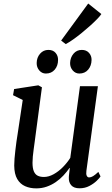

<svg xmlns="http://www.w3.org/2000/svg" viewBox="-20 -1030 618 1060"><path d="M180 10Q146 10 118.8 -2Q91.5 -14 75.2 -41.5Q59 -69 58.5 -116Q58.5 -133 60.2 -154.5Q62 -176 64.8 -200Q67.5 -224 70.8 -247.8Q74 -271.5 77.5 -291.5L105.5 -478L52 -504.5L58 -538.5L191.5 -559L211.5 -548L177 -288.5Q174.5 -268 171.5 -246.8Q168.5 -225.5 165.8 -205Q163 -184.5 161.2 -166Q159.5 -147.5 159.5 -132Q159.5 -101 167 -83.8Q174.5 -66.5 188.5 -59.8Q202.5 -53 222.5 -53Q248.5 -53 275.8 -68Q303 -83 327 -107.2Q351 -131.5 368 -158.5L421.5 -554H520.5L457 -87Q454.5 -68.5 459 -59.5Q463.5 -50.5 472 -50.5Q482 -50.5 493.8 -57.5Q505.5 -64.5 523 -81L535 -56Q530 -47.5 513.8 -31.8Q497.5 -16 473.2 -3.2Q449 9.5 419 9.5Q387.5 9.5 373 -7.5Q358.5 -24.5 360 -52Q360 -54 360.5 -59.8Q361 -65.5 362 -73Q363 -80.5 363.8 -88.2Q364.5 -96 365.5 -102.5L364 -103Q349 -81.5 330.2 -61.2Q311.5 -41 288.2 -25Q265 -9 238 0.5Q211 10 180 10ZM233 -624Q211.5 -624 196.8 -641.2Q182 -658.5 182.5 -682.5Q183 -712.5 201.2 -733.5Q219.5 -754.5 247 -754.5Q273 -754.5 287 -738Q301 -721.5 300.5 -699Q300.5 -667 282.2 -645.5Q264 -624 233 -624ZM418 -624Q396.5 -624 381.5 -641.2Q366.5 -658.5 367 -682.5Q368 -712.5 385.8 -733.5Q403.5 -754.5 431.5 -754.5Q457 -754.5 471.5 -738Q486 -721.5 485.5 -699Q485 -667 466.8 -645.5Q448.5 -624 418 -624ZM317.5 -806 467 -1010.5 539.5 -952.5Q533 -942 516.5 -925Q500 -908 477.8 -888Q455.5 -868 431.2 -848.2Q407 -828.5 384 -812.2Q361 -796 343 -786.5Z"/></svg>

Font: Merriweather 36pt
Style: Italic
Weight: 400
Italic angle: -7.8°
Version: Version 2.101